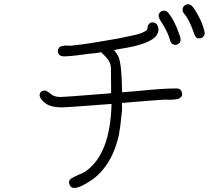

<svg xmlns="http://www.w3.org/2000/svg" viewBox="-20 -872 1040 922"><path d="M842.8 -702.1Q854.5 -670.9 835 -660.2Q823.2 -653.3 811.5 -659.2Q799.8 -665 796.9 -677.7Q786.1 -719.7 752.9 -769.5Q752.9 -770.5 752 -770.5Q752 -771.5 751 -772.5Q736.3 -794.9 745.1 -808.6Q752 -819.3 765.1 -820.8Q778.3 -822.3 787.1 -811.5Q818.4 -774.4 842.8 -702.1ZM961.9 -719.7Q965.8 -708 957.5 -697.3Q949.2 -686.5 935.5 -688.5V-687.5Q922.9 -687.5 917 -699.2Q913.1 -706.1 909.2 -718.8Q887.7 -780.3 863.3 -807.6Q854.5 -818.4 857.4 -831.1Q860.4 -843.8 871.1 -848.6Q894.5 -860.4 915 -826.2Q952.1 -768.6 961.9 -719.7ZM829.1 -447.3Q847.7 -447.3 853.5 -428.2Q859.4 -409.2 841.8 -400.4Q835 -395.5 819.3 -394.5Q804.7 -392.6 793 -393.1Q781.2 -393.6 771.5 -393.6Q716.8 -390.6 592.8 -379.9Q578.1 -378.9 566.4 -377.9Q566.4 -368.2 565.4 -360.4H566.4Q566.4 -335 562.5 -312.5Q558.6 -264.6 550.8 -223.6Q528.3 -124 477.5 -61.5Q450.2 -26.4 413.1 -2.9Q387.7 13.7 369.1 22Q350.6 30.3 338.9 30.3Q320.3 32.2 313.5 13.2Q306.6 -5.9 323.2 -15.6Q332 -21.5 356.4 -32.2Q379.9 -42 390.6 -48.8Q509.8 -131.8 515.6 -373Q341.8 -359.4 299.8 -357.4Q235.4 -352.5 202.1 -373Q195.3 -377.9 187.5 -384.8Q167 -405.3 170.9 -419.9Q174.8 -437.5 197.3 -437.5Q205.1 -435.5 217.8 -425.8Q224.6 -419.9 227.5 -418Q242.2 -407.2 267.6 -406.2Q291 -406.2 507.8 -423.8Q511.7 -424.8 513.7 -426.8L512.7 -545.9Q511.7 -555.7 510.3 -561.5Q508.8 -567.4 505.4 -574.7Q502 -582 497.1 -587.9Q488.3 -599.6 465.8 -621.1Q438.5 -616.2 412.1 -614.3Q336.9 -603.5 295.9 -601.6Q268.6 -599.6 261.7 -613.3Q255.9 -622.1 258.8 -632.8Q261.7 -643.6 269.5 -648.4H270.5Q276.4 -650.4 285.6 -652.3Q294.9 -654.3 302.7 -653.3Q310.5 -652.3 318.4 -652.3Q339.8 -654.3 369.1 -658.2Q420.9 -665 481.4 -675.8Q550.8 -686.5 604.5 -699.2Q606.4 -699.2 619.1 -702.1Q663.1 -710.9 682.6 -725.6Q688.5 -729.5 688.5 -739.3Q689.5 -751 695.3 -756.8Q703.1 -765.6 714.4 -764.6Q725.6 -763.7 732.4 -755.9Q745.1 -737.3 739.3 -718.3Q733.4 -699.2 715.8 -686.5Q674.8 -656.2 570.3 -639.6Q537.1 -633.8 527.3 -631.8Q541 -616.2 548.8 -599.6Q564.5 -566.4 566.4 -428.7Q591.8 -430.7 647.5 -435.5Q705.1 -441.4 747.6 -444.3Q790 -447.3 829.1 -447.3Z"/></svg>

Font: irohamaru Light
Style: Regular
Weight: 200
Designer: [Source Han Sans]
Ryoko NISHIZUKA  (kana & ideographs); Paul D. Hunt (Latin, Greek & Cyrillic); Wenlong ZHANG  (bopomofo
Version: Version 1.01